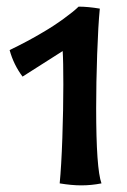

<svg xmlns="http://www.w3.org/2000/svg" viewBox="-20 -553 382 579"><path d="M160 0Q165 -51 168 -137Q171 -223 171 -298Q171 -370 169 -399L48 -322Q21 -358 9 -402Q65 -429 110 -456Q141 -474 172 -496.5Q203 -519 217 -533Q245 -533 281 -527Q276 -476 273 -389.5Q270 -303 270 -227Q270 -44 286 0Q256 6 225 6Q196 6 160 0Z"/></svg>

Font: Mirza Medium
Style: Regular
Weight: 500
Designer: Arabic design by Kourosh Beigpour, Latin design by Eduardo Tunni, engineering by Lasse Fister
Version: Version 1.0010g